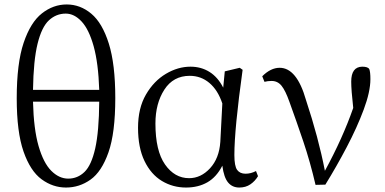

<svg xmlns="http://www.w3.org/2000/svg" viewBox="-20 -827 1725 861"><path d="M425 -371H128Q131 -248 153 -172Q175 -96 210 -61Q245 -26 286 -26Q328 -26 359 -56Q390 -86 407 -161.5Q424 -237 425 -371ZM128 -424H425Q421 -544 400 -619.5Q379 -695 346 -730.5Q313 -766 275 -766Q232 -766 199.5 -736Q167 -706 148.5 -631Q130 -556 128 -424ZM279 -807Q340 -807 389.5 -765.5Q439 -724 468 -631.5Q497 -539 497 -387Q497 -231 466.5 -144Q436 -57 386 -21.5Q336 14 276 14Q217 14 166.5 -23Q116 -60 85.5 -147.5Q55 -235 55 -386Q55 -543 86 -635Q117 -727 168 -767Q219 -807 279 -807Z M968 -191 977 -363Q957 -423 919 -455Q881 -487 831 -487Q757 -487 717 -425Q677 -363 677 -273Q677 -151 720 -89.5Q763 -28 828 -28Q881 -28 922 -72.5Q963 -117 968 -191ZM1128 -60 1137 -37Q1124 -15 1103 -0.5Q1082 14 1053 14Q1022 14 1003 -8.5Q984 -31 977 -84Q951 -33 910 -9.5Q869 14 814 14Q755 14 706 -15.5Q657 -45 628 -105Q599 -165 599 -254Q599 -342 634.5 -403Q670 -464 724 -496Q778 -528 834 -528Q882 -528 919.5 -504.5Q957 -481 981 -434L988 -507L1055 -523L1068 -514Q1031 -248 1031 -132Q1031 -82 1043.5 -65Q1056 -48 1081 -48Q1105 -48 1128 -60Z M1166 -460 1156 -485Q1194 -523 1234 -523Q1311 -523 1352 -379Q1408 -210 1437 -61Q1517 -208 1564 -343Q1555 -424 1555 -461Q1555 -527 1604 -528Q1630 -528 1636 -517Q1641 -505 1641 -472Q1641 -416 1611 -335.5Q1581 -255 1535 -167.5Q1489 -80 1439 1L1395 2Q1371 -101 1340.5 -191.5Q1310 -282 1278 -370Q1260 -421 1242.5 -442.5Q1225 -464 1198 -464Q1180 -464 1166 -460Z"/></svg>

Font: Han-Nom Khai
Style: Regular
Weight: 400
Version: Version 1.200;June 22, 2023;FontCreator 14.0.0.2814 64-bit